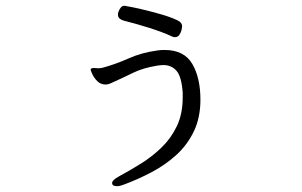

<svg xmlns="http://www.w3.org/2000/svg" viewBox="-20 -581 1040 661"><path d="M406 -510Q398 -512 392 -517Q386 -522 386 -531Q386 -533 386.5 -535.5Q387 -538 388 -541Q396 -561 407 -561Q412 -561 415 -560Q439 -556 470.5 -548.5Q502 -541 533.5 -532Q565 -523 589 -512Q607 -504 607 -490Q607 -487 605 -478Q603 -469 597.5 -461Q592 -453 582 -453Q576 -453 571 -456Q541 -470 495.5 -484.5Q450 -499 406 -510ZM609 -262Q605 -318 587.5 -337.5Q570 -357 543 -357Q538 -357 532.5 -356.5Q527 -356 521 -355Q472 -347 438.5 -330.5Q405 -314 365 -296Q353 -290 344 -290Q326 -290 314.5 -302Q303 -314 297.5 -326.5Q292 -339 292 -341Q292 -343 294 -345Q298 -347 304 -347Q307 -347 310.5 -346.5Q314 -346 318 -346Q323 -346 326.5 -346.5Q330 -347 334 -348Q378 -360 423 -380Q468 -400 520 -407Q526 -408 532.5 -408.5Q539 -409 546 -409Q614 -409 642 -361Q670 -313 670 -238Q670 -176 647.5 -129Q625 -82 587 -47.5Q549 -13 501.5 12Q454 37 405 55Q392 60 383 60Q366 60 366 49Q366 39 390 26Q427 6 465.5 -18Q504 -42 536.5 -73.5Q569 -105 589 -147Q609 -189 609 -246Z"/></svg>

Font: Klee One SemiBold
Style: Regular
Weight: 600
Designer: Fontworks Inc.
Foundry: Fontworks Inc.
Version: Version 1.00;January 12, 2022;FontCreator 13.0.0.2683 64-bit